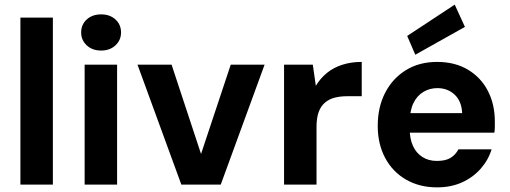

<svg xmlns="http://www.w3.org/2000/svg" viewBox="-20 -796 2201 828"><path d="M68 0V-720H208V0Z M345 0V-517H485V0ZM416 -578Q378 -578 354 -600.5Q330 -623 330 -656Q330 -690 354 -712Q378 -734 416 -734Q454 -734 478 -712Q502 -690 502 -656Q502 -623 478 -600.5Q454 -578 416 -578Z M762 0 573 -517H720L847 -132L975 -517H1121L932 0Z M1205 0V-517H1329L1342 -426Q1362 -459 1390.5 -482Q1419 -505 1457 -517Q1495 -529 1540 -529V-381H1476Q1448 -381 1424 -375Q1400 -369 1382 -354Q1364 -339 1354.5 -313.5Q1345 -288 1345 -249V0Z M1865 12Q1789 12 1731 -21.5Q1673 -55 1641 -115Q1609 -175 1609 -253Q1609 -334 1641 -396Q1673 -458 1730.5 -493.5Q1788 -529 1865 -529Q1942 -529 1998 -495.5Q2054 -462 2084 -404Q2114 -346 2114 -272Q2114 -262 2114 -249.5Q2114 -237 2112 -224H1708V-308H1973Q1971 -359 1941 -387.5Q1911 -416 1866 -416Q1833 -416 1805.5 -399.5Q1778 -383 1762.5 -350.5Q1747 -318 1747 -268V-239Q1747 -197 1761 -166.5Q1775 -136 1801.5 -119Q1828 -102 1864 -102Q1902 -102 1923.5 -115.5Q1945 -129 1957 -152H2100Q2086 -106 2053 -68.5Q2020 -31 1972.5 -9.5Q1925 12 1865 12ZM1771 -560 1736 -641 1941 -776 1985 -680Z"/></svg>

Font: DM Sans 11pt ExtraBold
Style: Regular
Weight: 800
Version: Version 4.004;gftools[0.9.30]